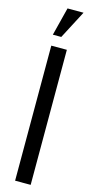

<svg xmlns="http://www.w3.org/2000/svg" viewBox="-165 -1155 576 1193"><g transform="rotate(15 123.0 -559.0)"><path d="M71.8 0H171.9V-868.7H71.8ZM63.5 -937H117.7L212.4 -1118.2H109.4Z"/></g></svg>

Font: Antonio
Style: Regular
Weight: 400
Designer: Vernon Adams
Foundry: Vernon Adams
Version: Version 1.002